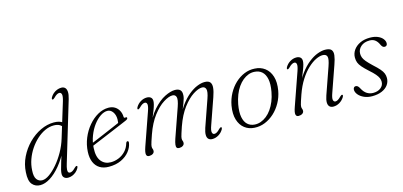

<svg xmlns="http://www.w3.org/2000/svg" viewBox="-65 -1140 3295 1570"><g transform="rotate(-15 1583.0 -355.0)"><path d="M527.5 -612.5 375.5 -106.5Q366.5 -77.5 365 -60.2Q363.5 -43 368.2 -35.8Q373 -28.5 383.5 -28.5Q393 -28.5 404.2 -35Q415.5 -41.5 431 -57.5Q437.5 -64 442 -66Q446.5 -68 450 -66.5Q454 -64.5 453.5 -59.8Q453 -55 449.5 -48.5Q440 -31 425 -18.2Q410 -5.5 392.8 1.2Q375.5 8 358 8Q337.5 8 325 -2.8Q312.5 -13.5 312.5 -34.5Q312.5 -48.5 317.5 -70Q322.5 -91.5 334.8 -130.8Q347 -170 367 -236L377 -230.5Q339.5 -153.5 295.2 -100.2Q251 -47 206.5 -19.5Q162 8 122.5 8Q80.5 8 54.8 -22Q29 -52 34 -124.5Q37.5 -191 67 -251.2Q96.5 -311.5 143.2 -358.5Q190 -405.5 246.2 -432.2Q302.5 -459 359.5 -459Q384.5 -459 403.2 -453.5Q422 -448 434.5 -437.5Q447 -427 453.5 -412.5L428.5 -397Q417 -416.5 398.8 -426Q380.5 -435.5 352 -435.5Q315 -435.5 278 -418.5Q241 -401.5 207.8 -371.2Q174.5 -341 148 -301.5Q121.5 -262 105.5 -217Q89.5 -172 87.5 -125Q84 -73 101.5 -49.8Q119 -26.5 148 -26.5Q175 -26.5 208.8 -50.2Q242.5 -74 277.5 -114.8Q312.5 -155.5 341.8 -207.5Q371 -259.5 388 -316L476 -604Q489 -646.5 484.5 -663.5Q480 -680.5 464.5 -680.5Q455.5 -680.5 444 -674Q432.5 -667.5 417 -651.5Q410.5 -645.5 406 -643.2Q401.5 -641 398 -643Q394 -644.5 394.5 -649.5Q395 -654.5 398.5 -661Q408.5 -678.5 423.2 -691Q438 -703.5 455.8 -710.5Q473.5 -717.5 491.5 -717.5Q512 -717.5 523.5 -706Q535 -694.5 536.5 -671.2Q538 -648 527.5 -612.5Z M599 -204.5Q599 -204.5 618.5 -212.8Q638 -221 669.8 -234.2Q701.5 -247.5 738.2 -263.2Q775 -279 810.2 -294Q845.5 -309 871.5 -320.5L864.5 -307.5Q867 -315.5 868.2 -325Q869.5 -334.5 870 -349.5Q870 -386.5 852 -411.8Q834 -437 806.5 -437Q778 -437 746.8 -416Q715.5 -395 688.2 -358.5Q661 -322 642.5 -274.2Q624 -226.5 621 -173Q616.5 -98 646.5 -60.8Q676.5 -23.5 728 -23.5Q761.5 -23.5 794.2 -36.8Q827 -50 852.2 -76.5Q877.5 -103 888.5 -142Q891.5 -149.5 894.8 -152Q898 -154.5 902 -154.5Q907 -154.5 909.5 -150.5Q912 -146.5 910.5 -137.5Q905 -101.5 878.5 -67.8Q852 -34 807.5 -13Q763 8 703 8Q657.5 8 626.2 -11.2Q595 -30.5 579.5 -66.8Q564 -103 566.5 -154Q569.5 -214 592 -268.8Q614.5 -323.5 650.8 -366.5Q687 -409.5 731.2 -434.5Q775.5 -459.5 821.5 -459.5Q853 -459.5 875.5 -445.5Q898 -431.5 910.2 -407.8Q922.5 -384 923 -356Q923 -350.5 926.2 -347.5Q929.5 -344.5 936 -346Q943 -348 946.2 -345.8Q949.5 -343.5 949.5 -338.5Q949.5 -333.5 944.2 -328.8Q939 -324 924 -318Q905.5 -310 875 -297.2Q844.5 -284.5 808.5 -269.2Q772.5 -254 736 -238.8Q699.5 -223.5 669.2 -211Q639 -198.5 620.8 -190.8Q602.5 -183 602.5 -183Z M1285.5 -73 1372 -320Q1391.5 -376.5 1384.8 -399Q1378 -421.5 1353 -421.5Q1322 -421.5 1276.8 -393Q1231.5 -364.5 1186.5 -305.8Q1141.5 -247 1109.5 -156Q1097.5 -121.5 1091.5 -102.8Q1085.5 -84 1083.5 -74.8Q1081.5 -65.5 1081.5 -59.5Q1081.5 -48 1084.8 -41.5Q1088 -35 1088 -24.5Q1088 -9.5 1075.2 -0.8Q1062.5 8 1043 8Q1023.5 8 1019.8 -10.2Q1016 -28.5 1031.5 -73.5L1127 -346Q1142 -388 1138.5 -405Q1135 -422 1119.5 -422Q1110.5 -422 1099 -415.8Q1087.5 -409.5 1071.5 -393Q1065 -387 1060.8 -384.8Q1056.5 -382.5 1052.5 -384Q1048.5 -386 1049.2 -390.8Q1050 -395.5 1053 -402Q1068.5 -428.5 1094 -443.8Q1119.5 -459 1147 -459Q1167 -459 1179.8 -449Q1192.5 -439 1192.5 -418Q1192.5 -406 1188.2 -389Q1184 -372 1173.8 -345Q1163.5 -318 1145.8 -275Q1128 -232 1100.5 -167L1106 -195.5Q1146 -294.5 1197 -352Q1248 -409.5 1298 -434.2Q1348 -459 1384 -459Q1414 -459 1428.5 -444.8Q1443 -430.5 1441 -399.5Q1440.5 -388.5 1437 -374.2Q1433.5 -360 1424.5 -336.2Q1415.5 -312.5 1399.2 -272Q1383 -231.5 1357 -167L1359.5 -195.5Q1389.5 -269 1425.8 -319.5Q1462 -370 1500 -400.8Q1538 -431.5 1572.8 -445.2Q1607.5 -459 1635 -459Q1669 -459 1682 -442.5Q1695 -426 1692 -395.2Q1689 -364.5 1673.5 -320.5L1598 -105Q1582.5 -63 1586.8 -45.8Q1591 -28.5 1605.5 -28.5Q1615.5 -28.5 1626.8 -35Q1638 -41.5 1653.5 -58Q1660 -64 1664.5 -66.2Q1669 -68.5 1672.5 -66.5Q1676.5 -65 1676 -60Q1675.5 -55 1672 -48.5Q1657 -22.5 1631.5 -7.2Q1606 8 1578.5 8Q1557.5 8 1545.8 -3.5Q1534 -15 1533.8 -38Q1533.5 -61 1545 -95.5L1623.5 -320Q1643.5 -377 1636 -399.2Q1628.5 -421.5 1604.5 -421.5Q1573 -421.5 1528.5 -393Q1484 -364.5 1439.5 -305.8Q1395 -247 1363 -156Q1351.5 -121.5 1345.5 -102.8Q1339.5 -84 1337.5 -74.8Q1335.5 -65.5 1335.5 -59.5Q1335.5 -48 1338.8 -41.5Q1342 -35 1342 -24.5Q1342 -9.5 1329.2 -0.5Q1316.5 8.5 1297 8.5Q1284 8.5 1277.8 0.8Q1271.5 -7 1273.5 -25Q1275.5 -43 1285.5 -73Z M2060 -459Q2109 -457 2145 -430Q2181 -403 2196.5 -353.8Q2212 -304.5 2200 -235Q2190.5 -181.5 2165.2 -136Q2140 -90.5 2103.8 -57.2Q2067.5 -24 2024.2 -6.5Q1981 11 1934.5 8Q1887.5 5.5 1852.8 -21.2Q1818 -48 1802.8 -97.2Q1787.5 -146.5 1799.5 -216Q1809.5 -270 1834 -315.2Q1858.5 -360.5 1894 -393.8Q1929.5 -427 1972 -444.5Q2014.5 -462 2060 -459ZM1942 -17Q1969 -15 1995 -24.2Q2021 -33.5 2044.8 -52.2Q2068.5 -71 2088 -98.8Q2107.5 -126.5 2122 -161.8Q2136.5 -197 2144 -239Q2156 -304 2147.2 -346.2Q2138.5 -388.5 2114 -410.2Q2089.5 -432 2052.5 -434Q2026 -436 2000.8 -426.8Q1975.5 -417.5 1952.5 -398.8Q1929.5 -380 1910.2 -352.5Q1891 -325 1877 -289.5Q1863 -254 1855 -212Q1843.5 -147 1851.8 -104.8Q1860 -62.5 1883.8 -41Q1907.5 -19.5 1942 -17Z M2318 -384Q2314 -386 2314.8 -390.8Q2315.5 -395.5 2318.5 -402Q2334 -428.5 2359.5 -443.8Q2385 -459 2412.5 -459Q2432.5 -459 2445.2 -449Q2458 -439 2458 -418Q2458 -406 2453.8 -389Q2449.5 -372 2439.2 -345Q2429 -318 2411.2 -274.8Q2393.5 -231.5 2366 -167L2371.5 -195.5Q2401.5 -269.5 2438.8 -320Q2476 -370.5 2515 -401.2Q2554 -432 2590.2 -445.5Q2626.5 -459 2654.5 -459Q2693.5 -459 2707.8 -442.8Q2722 -426.5 2718.2 -395.8Q2714.5 -365 2698.5 -320.5L2623 -105Q2607.5 -62.5 2611.5 -45.5Q2615.5 -28.5 2630.5 -28.5Q2640 -28.5 2651.2 -35Q2662.5 -41.5 2678.5 -58Q2685 -64 2689.2 -66.2Q2693.5 -68.5 2697.5 -66.5Q2701.5 -65 2700.8 -60Q2700 -55 2697 -48.5Q2681.5 -22.5 2656.2 -7.2Q2631 8 2603.5 8Q2582.5 8 2570.8 -3.5Q2559 -15 2558.5 -38Q2558 -61 2570 -95.5L2648.5 -320Q2669 -378.5 2661.8 -400Q2654.5 -421.5 2624 -421.5Q2599.5 -421.5 2566.8 -405.8Q2534 -390 2498.8 -357.2Q2463.5 -324.5 2431.2 -274.2Q2399 -224 2375 -156Q2363 -121.5 2357 -102.8Q2351 -84 2349 -74.8Q2347 -65.5 2347 -59.5Q2347 -48 2350.2 -41.5Q2353.5 -35 2353.5 -24.5Q2353.5 -10 2340.8 -1Q2328 8 2308.5 8Q2289 8 2285 -10.2Q2281 -28.5 2297 -73L2392.5 -345.5Q2407.5 -388 2404 -405Q2400.5 -422 2385 -422Q2376 -422 2364.5 -415.8Q2353 -409.5 2337 -393Q2330.5 -387 2326.2 -384.8Q2322 -382.5 2318 -384Z M2946.5 -16Q2986 -16 3011 -36Q3036 -56 3036 -87Q3036 -102.5 3029.8 -117.8Q3023.5 -133 3007 -152.8Q2990.5 -172.5 2958.5 -200.5Q2925.5 -230.5 2907.5 -251.5Q2889.5 -272.5 2882.5 -291.2Q2875.5 -310 2875.5 -333Q2875.5 -367.5 2895.2 -396.2Q2915 -425 2950.8 -442.2Q2986.5 -459.5 3035.5 -459.5Q3073.5 -459.5 3100.8 -448Q3128 -436.5 3142.5 -418.2Q3157 -400 3157 -380.5Q3157 -369 3151 -362.5Q3145 -356 3134.5 -356Q3125 -356 3117.8 -362.2Q3110.5 -368.5 3103.5 -383.5Q3092 -409.5 3073.5 -423.8Q3055 -438 3027.5 -438Q2980.5 -438 2952.8 -413.2Q2925 -388.5 2925 -352.5Q2925 -336 2931 -320Q2937 -304 2953.2 -284.5Q2969.5 -265 3000 -236Q3034.5 -205 3053 -183.5Q3071.5 -162 3078.5 -144Q3085.5 -126 3085.5 -105.5Q3085.5 -73 3067 -47.2Q3048.5 -21.5 3014 -6.8Q2979.5 8 2932 8Q2893.5 8 2863.5 -5.5Q2833.5 -19 2816.5 -39.8Q2799.5 -60.5 2799.5 -82Q2800 -93 2805.5 -99.8Q2811 -106.5 2820.5 -106.5Q2829.5 -106.5 2837.5 -100.5Q2845.5 -94.5 2853.5 -78.5Q2871 -45 2894.5 -30.5Q2918 -16 2946.5 -16Z"/></g></svg>

Font: Fraunces ExtraLight
Style: Italic
Weight: 250
Italic angle: -16°
Version: Version 1.000;[b76b70a41]